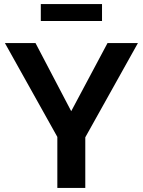

<svg xmlns="http://www.w3.org/2000/svg" viewBox="-20 -921 700 941"><path d="M180 -818V-901H480V-818ZM154 -710 329 -376 507 -710H656L398 -248V0H261V-250L4 -710Z"/></svg>

Font: Raleway-v4020
Style: Bold
Weight: 700
Designer: Matt McInerney, Pablo Impallari, Rodrigo Fuenzalida
Foundry: Matt McInerney, Pablo Impallari, Rodrigo Fuenzalida
Version: Version 4.020;PS 004.020;hotconv 1.0.88;makeotf.lib2.5.64775